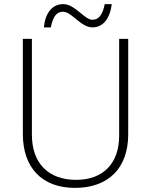

<svg xmlns="http://www.w3.org/2000/svg" viewBox="-20 -903 734 933"><path d="M193 -770H227C238 -826 257 -846 286 -846C306 -846 324 -831 345 -814C385 -780 407 -770 430 -770C478 -770 514 -809 523 -883H489C478 -829 459 -807 429 -807C411 -807 390 -824 369 -842C342 -863 318 -883 287 -883C234 -883 200 -840 193 -770ZM344 10C508 10 603 -87 603 -250V-714H559V-243C559 -110 482 -29 350 -29C214 -29 135 -111 135 -248V-714H91V-252C91 -87 185 10 344 10Z"/></svg>

Font: Kathrein 35 Thin
Style: Regular
Weight: 250
Designer: Lazydogs Typefoundry, based on Open Sans by Ascender Corporation
Foundry: Lazydogs Typefoundry
Version: Version 1.003;PS 001.003;hotconv 1.0.88;makeotf.lib2.5.64775